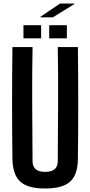

<svg xmlns="http://www.w3.org/2000/svg" viewBox="-20 -1069 516 1097"><path d="M238 8Q139 8 96 -31Q53 -70 51 -160Q49 -320 49 -480Q49 -640 51 -800H166Q163 -640 164 -474Q165 -308 166 -148Q166 -87 238 -87Q310 -87 310 -148Q311 -308 312 -474Q313 -640 310 -800H425Q427 -640 427 -480Q427 -320 425 -160Q424 -70 380.5 -31Q337 8 238 8ZM261 -850V-925H362V-850ZM114 -850V-925H215V-850ZM211 -970V-973L323 -1049H405V-1046L282 -970Z"/></svg>

Font: Big Shoulders Text
Style: Bold
Weight: 700
Designer: Patric King
Foundry: XO Type Co
Version: Version 1.000; ttfautohint (v1.8.2)